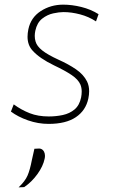

<svg xmlns="http://www.w3.org/2000/svg" viewBox="-20 -524 486 826"><path d="M189 9Q144 9 100.5 -6.2Q57 -21.5 27 -44L39 -75Q72 -51 107.8 -37Q143.5 -23 190 -23Q221 -23 250.2 -29.2Q279.5 -35.5 300.8 -53.2Q322 -71 329 -105Q331.5 -118 331.5 -130Q331.5 -146.5 326 -160Q316.5 -182 288.5 -201Q260.5 -220 212 -243Q150 -273 120 -306.5Q98.5 -330 98.5 -366Q98.5 -381 102 -398Q112.5 -448.5 155.2 -476.2Q198 -504 252 -504Q289.5 -504 330 -494Q370.5 -484 404 -463L393 -432Q361.5 -452.5 324.5 -462.2Q287.5 -472 253 -472Q234.5 -472 209 -466.5Q183.5 -461 161.5 -443.8Q139.5 -426.5 132 -392Q129.5 -380 129.5 -369.5Q129.5 -356.5 133 -345.5Q138.5 -325.5 161.8 -307Q185 -288.5 232 -267Q274.5 -248 307 -225.8Q339.5 -203.5 354.5 -173.5Q363.5 -155 363.5 -131.5Q363.5 -116.5 360 -100Q349 -48.5 306.2 -19.8Q263.5 9 189 9ZM60 282Q88 255.5 98.5 231.2Q109 207 117 165Q120 153 122.5 140.5Q125 128 128 116L149 115Q162.5 115.5 169.5 128.5Q173.5 136.5 173.5 146.5Q173.5 152.5 172 159Q165.5 191 141 225Q116.5 259 84 281Z"/></svg>

Font: Heraclito Thin
Style: Italic
Weight: 100
Italic angle: -12°
Designer: Kostas Bartsokas (font) & Cristiano Sobral (main changes)
Foundry: Kostas Bartsokas (font) & Cristiano Sobral (main changes)
Version: Version 1.00;July 8, 2020;FontCreator 13.0.0.2655 64-bit